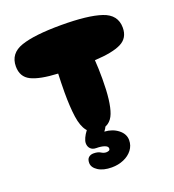

<svg xmlns="http://www.w3.org/2000/svg" viewBox="-163 -824 1084 1193"><g transform="rotate(-20 378.5 -227.5)"><path d="M375 -2Q325 -2 299 -35Q273 -68 263.5 -133.5Q254 -199 254 -296Q254 -331 255 -362Q256 -393 257 -420Q137 -426 81 -454Q25 -482 25 -551Q25 -637 112.5 -667Q200 -697 376 -697Q553 -697 642.5 -667Q732 -637 732 -551Q732 -483 675.5 -454.5Q619 -426 500 -420Q502 -393 503 -362Q504 -331 504 -296Q504 -143 477 -72.5Q450 -2 375 -2ZM372 242Q316 242 282 220Q248 198 248 168Q248 143 261 132Q274 121 293 121Q322 121 338.5 131.5Q355 142 371 142Q379 142 387.5 139Q396 136 396 125Q396 111 374.5 103.5Q353 96 322 96Q297 96 283.5 82Q270 68 270 46Q270 31 279 11.5Q288 -8 302.5 -27Q317 -46 334.5 -58Q352 -70 368 -70Q391 -70 408.5 -62.5Q426 -55 426 -36Q426 -11 403 17Q456 20 493 49Q530 78 530 119Q530 155 508.5 183Q487 211 451 226.5Q415 242 372 242Z"/></g></svg>

Font: Cherry Bomb One
Style: Regular
Weight: 400
Designer: satsuyako
Foundry: satsuyako
Version: Version 4.100; ttfautohint (v1.8.3)